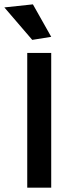

<svg xmlns="http://www.w3.org/2000/svg" viewBox="-51 -861 329 881"><path d="M-31 -827 100 -841 184 -692 97 -678ZM74 -618H184V0H74Z"/></svg>

Font: Athiti SemiBold
Style: Regular
Weight: 600
Designer: CadsonDemak Team
Foundry: CadsonDemak
Version: Version 1.032